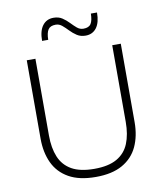

<svg xmlns="http://www.w3.org/2000/svg" viewBox="-99 -1005 929 1093"><g transform="rotate(-10 366.0 -458.0)"><path d="M366 9.5Q271 9.5 210.8 -24.5Q150.5 -58.5 122 -119.2Q93.5 -180 93.5 -260V-713H143.5V-269Q143.5 -197 165 -145Q186.5 -93 235.2 -65.2Q284 -37.5 366 -37.5Q447.5 -37.5 496.2 -65.2Q545 -93 566.2 -145Q587.5 -197 587.5 -270V-713H637V-260Q637 -180 608.8 -119.2Q580.5 -58.5 520.5 -24.5Q460.5 9.5 366 9.5ZM448.5 -793Q419.5 -793 398.5 -806.8Q377.5 -820.5 360.5 -838.5Q343.5 -856.5 327 -870.2Q310.5 -884 290.5 -884Q259 -884 246.8 -865.2Q234.5 -846.5 234 -806.5H198.5Q198.5 -864 221.5 -894.5Q244.5 -925 285 -925Q314.5 -925 335.2 -911.2Q356 -897.5 373 -879.5Q390 -861.5 406.2 -847.8Q422.5 -834 443 -834Q474.5 -834 486.5 -853Q498.5 -872 499 -911.5H534.5Q534.5 -854 511.8 -823.5Q489 -793 448.5 -793Z"/></g></svg>

Font: Commissioner ExtraLight
Style: Regular
Weight: 200
Designer: Kostas Bartsokas
Foundry: Kostas Bartsokas
Version: Version 1.000; ttfautohint (v1.8.3)